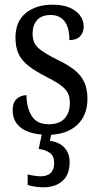

<svg xmlns="http://www.w3.org/2000/svg" viewBox="-20 -565 428 819"><path d="M184 10Q138 10 104.5 -1.5Q71 -13 52.5 -36.5Q34 -60 34 -95Q34 -119 43 -133Q52 -147 66 -153Q80 -159 93 -159Q93 -107 115 -71Q137 -35 187 -35Q233 -35 255.5 -59.5Q278 -84 278 -126Q278 -151 269.5 -168Q261 -185 239.5 -201Q218 -217 180 -236Q133 -260 103.5 -282.5Q74 -305 60 -333.5Q46 -362 46 -405Q46 -473 89.5 -509Q133 -545 204 -545Q249 -545 278 -532Q307 -519 322 -498Q337 -477 337 -452Q337 -426 321.5 -410Q306 -394 276 -394Q276 -447 255.5 -474Q235 -501 196 -501Q157 -501 138 -479Q119 -457 119 -422Q119 -382 143 -360.5Q167 -339 223 -311Q268 -290 296.5 -267.5Q325 -245 339 -215.5Q353 -186 353 -144Q353 -72 308 -31Q263 10 184 10ZM164 234Q151 234 132.5 231.5Q114 229 98 224V179Q114 183 129 185Q144 187 155 187Q181 187 196 173Q211 159 211 130Q211 100 192.5 87Q174 74 145 70L162 -9H202L193 36Q219 39 237.5 50.5Q256 62 266.5 81Q277 100 277 127Q277 180 246.5 207Q216 234 164 234Z"/></svg>

Font: Noto Serif Condensed
Style: Regular
Weight: 400
Width: 3
Designer: Monotype Design Team
Foundry: Monotype Imaging Inc.
Version: Version 2.015